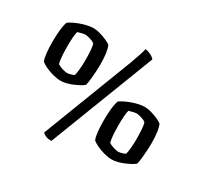

<svg xmlns="http://www.w3.org/2000/svg" viewBox="-175 -983 1361 1307"><g transform="rotate(30 505.5 -330.0)"><path d="M222 -285Q194 -285 160 -294Q126 -303 98 -316.5Q70 -330 58 -342Q49 -363 45 -402Q41 -441 41 -487Q41 -521 43 -553Q45 -585 49.5 -610Q54 -635 59 -647Q67 -654 87 -664.5Q107 -675 133 -685Q159 -695 187 -701.5Q215 -708 240 -708Q263 -708 292 -699.5Q321 -691 346.5 -679.5Q372 -668 382 -658Q390 -640 395.5 -604.5Q401 -569 401 -516Q401 -497 399.5 -465.5Q398 -434 394.5 -402Q391 -370 386 -349Q378 -340 359 -329.5Q340 -319 316 -308.5Q292 -298 267 -291.5Q242 -285 222 -285ZM233 -353Q239 -353 249 -355Q259 -357 270.5 -361Q282 -365 287 -369Q292 -389 295 -420.5Q298 -452 298 -488Q298 -530 295.5 -566Q293 -602 287 -616Q280 -623 265 -629Q250 -635 234.5 -638.5Q219 -642 210 -642Q204 -642 193 -639.5Q182 -637 171.5 -634Q161 -631 154 -629Q149 -615 146.5 -581Q144 -547 144 -511Q144 -483 145.5 -455Q147 -427 150 -406Q153 -385 156 -378Q164 -372 179 -366Q194 -360 209.5 -356.5Q225 -353 233 -353ZM372 101Q346 101 329.5 94.5Q313 88 301 76L528 -514Q554 -579 571.5 -627Q589 -675 600 -708Q611 -741 615 -761Q642 -757 662 -746Q682 -735 690 -723ZM792 5Q764 5 730 -4Q696 -13 668 -26.5Q640 -40 628 -52Q619 -73 615 -112Q611 -151 611 -197Q611 -231 613 -263Q615 -295 619.5 -320Q624 -345 629 -357Q637 -364 657 -374.5Q677 -385 703 -395Q729 -405 757 -411.5Q785 -418 810 -418Q833 -418 862 -409.5Q891 -401 916.5 -389.5Q942 -378 952 -368Q960 -350 965.5 -314.5Q971 -279 971 -226Q971 -207 969.5 -175.5Q968 -144 964.5 -112Q961 -80 956 -59Q948 -50 929 -39.5Q910 -29 886 -18.5Q862 -8 837 -1.5Q812 5 792 5ZM803 -63Q809 -63 819 -65Q829 -67 840.5 -71Q852 -75 857 -79Q862 -99 865 -130.5Q868 -162 868 -198Q868 -240 865.5 -276Q863 -312 857 -326Q850 -333 835 -339Q820 -345 804.5 -348.5Q789 -352 780 -352Q774 -352 763 -349.5Q752 -347 741.5 -344Q731 -341 724 -339Q719 -325 716.5 -291Q714 -257 714 -221Q714 -193 715.5 -165Q717 -137 720 -116Q723 -95 726 -88Q734 -82 749 -76Q764 -70 779.5 -66.5Q795 -63 803 -63Z"/></g></svg>

Font: Texturina Medium 12pt
Style: Bold
Weight: 700
Version: Version 1.002